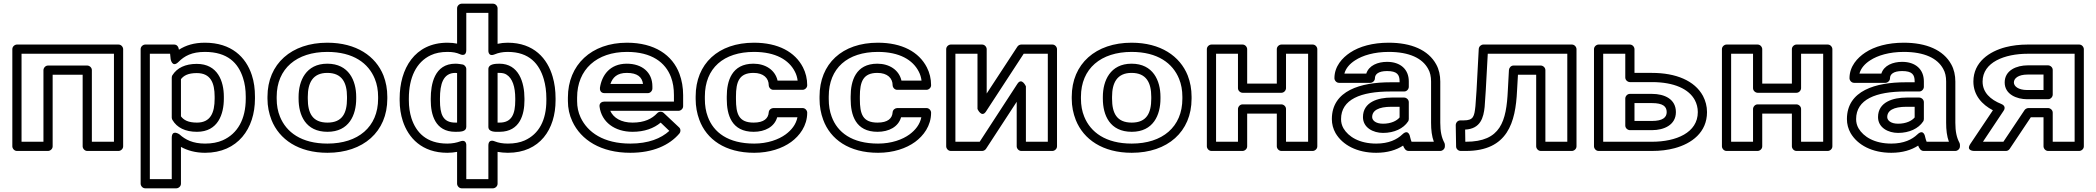

<svg xmlns="http://www.w3.org/2000/svg" viewBox="-20 -795 11388 1043"><path d="M599 -25H479V-414C479 -429 465 -439 454 -439H241C226 -439 216 -425 216 -414V-25H97V-503H599ZM624 25C635 25 649 15 649 0V-528C649 -539 639 -553 624 -553H72C61 -553 47 -543 47 -528V0C47 11 57 25 72 25H241C252 25 266 15 266 0V-389H429V0C429 11 439 25 454 25Z M950 -459C982 -491 1022 -513 1093 -513C1216 -513 1274 -453 1300 -372C1310 -342 1315 -308 1315 -270V-259C1315 -148 1271 -69 1190 -33C1163 -21 1131 -15 1094 -15C1028 -15 987 -36 955 -65C955 -65 913 -95 913 -46V178H794V-503H904L907 -474C907 -474 915 -424 950 -459ZM926 -553H769C758 -553 744 -543 744 -528V203C744 214 754 228 769 228H938C949 228 963 218 963 203V3C997 22 1041 35 1094 35C1272 35 1365 -97 1365 -259V-270C1365 -312 1360 -351 1348 -387C1316 -485 1237 -563 1093 -563C1034 -563 990 -549 952 -525C950 -539 943 -553 926 -553ZM1050 -79C1165 -79 1196 -176 1196 -259V-270C1196 -353 1163 -448 1049 -448C986 -448 942 -426 917 -387C914 -383 913 -377 913 -373V-156C913 -151 915 -146 917 -143C941 -102 986 -79 1050 -79ZM1050 -129C1002 -129 978 -143 963 -163V-365C978 -384 1001 -398 1049 -398C1124 -398 1146 -345 1146 -270V-259C1146 -183 1124 -129 1050 -129Z M1758 -513C1900 -513 1982 -451 2016 -367C2028 -338 2034 -305 2034 -269V-259C2034 -105 1925 -15 1759 -15C1617 -15 1535 -77 1501 -161C1489 -190 1483 -223 1483 -259V-269C1483 -423 1592 -513 1758 -513ZM2084 -259V-269C2084 -311 2077 -349 2063 -385C2021 -490 1916 -563 1758 -563C1564 -563 1433 -449 1433 -269V-259C1433 -217 1441 -179 1455 -143C1497 -38 1601 35 1759 35C1953 35 2084 -79 2084 -259ZM1915 -269C1915 -357 1875 -449 1758 -449C1642 -449 1602 -356 1602 -269V-259C1602 -169 1640 -79 1759 -79C1876 -79 1915 -170 1915 -259ZM1865 -269V-259C1865 -181 1840 -129 1759 -129C1677 -129 1652 -181 1652 -259V-269C1652 -345 1679 -399 1758 -399C1838 -399 1865 -346 1865 -269Z M2480 -27C2461 -20 2437 -15 2410 -15C2296 -15 2240 -76 2215 -153C2206 -182 2201 -214 2201 -250V-260C2201 -373 2241 -458 2320 -495C2345 -507 2376 -513 2411 -513C2440 -513 2459 -509 2478 -501C2478 -501 2513 -482 2513 -524V-725H2633V-523C2633 -523 2629 -484 2668 -500C2687 -508 2710 -513 2738 -513C2856 -513 2910 -447 2934 -365C2943 -334 2948 -299 2948 -260V-250C2948 -142 2908 -67 2830 -32C2805 -21 2775 -15 2739 -15C2711 -15 2688 -19 2668 -27C2668 -27 2633 -44 2633 -4V178H2513V-3C2513 -3 2517 -40 2480 -27ZM2998 -250V-260C2998 -303 2993 -342 2982 -379C2954 -476 2881 -563 2738 -563C2718 -563 2702 -561 2683 -557V-750C2683 -761 2673 -775 2658 -775H2488C2477 -775 2463 -765 2463 -750V-558C2449 -561 2430 -563 2411 -563C2232 -563 2151 -421 2151 -260V-250C2151 -210 2157 -172 2168 -138C2198 -46 2272 35 2410 35C2429 35 2447 33 2463 30V203C2463 214 2473 228 2488 228H2658C2669 228 2683 218 2683 203V30C2700 33 2720 35 2739 35C2913 35 2998 -93 2998 -250ZM2693 -449C2667 -449 2633 -446 2633 -420V-106C2633 -78 2668 -78 2695 -79C2805 -80 2829 -174 2829 -250V-260C2829 -348 2798 -449 2693 -449ZM2683 -129V-399H2693C2709 -399 2722 -396 2731 -390C2764 -370 2779 -323 2779 -260V-250C2779 -177 2761 -129 2694 -129ZM2513 -106V-420C2513 -433 2502 -444 2491 -445C2483 -446 2470 -449 2454 -449C2339 -449 2320 -336 2320 -260V-250C2320 -174 2343 -79 2453 -79C2481 -79 2513 -79 2513 -106ZM2463 -398V-129H2453C2385 -129 2370 -176 2370 -250V-260C2370 -338 2387 -399 2454 -399C2457 -399 2458 -399 2463 -398Z M3386 -513C3520 -513 3595 -456 3625 -376C3636 -347 3641 -315 3641 -278V-243H3262C3252 -243 3234 -237 3237 -215C3248 -132 3319 -79 3416 -79C3481 -79 3532 -98 3569 -129L3616 -84C3571 -43 3503 -15 3404 -15C3259 -15 3172 -76 3134 -157C3121 -185 3115 -214 3115 -246V-265C3115 -418 3222 -513 3386 -513ZM3295 -193H3666C3677 -193 3691 -203 3691 -218V-278C3691 -320 3684 -359 3671 -394C3633 -496 3536 -563 3386 -563C3193 -563 3065 -443 3065 -265V-246C3065 -207 3073 -170 3089 -136C3136 -34 3245 35 3404 35C3527 35 3616 -6 3670 -69C3678 -78 3679 -94 3669 -103L3586 -181C3576 -191 3559 -190 3550 -180C3522 -150 3481 -129 3416 -129C3355 -129 3313 -154 3295 -193ZM3524 -326C3524 -402 3468 -449 3385 -449C3292 -449 3249 -385 3239 -318C3238 -308 3241 -289 3264 -289H3499C3514 -289 3524 -303 3524 -314ZM3473 -339H3296C3308 -374 3332 -399 3385 -399C3443 -399 3468 -376 3473 -339Z M4076 -513C4194 -513 4266 -469 4298 -406C4306 -391 4311 -374 4313 -357H4204C4191 -415 4138 -449 4073 -449C3955 -449 3928 -355 3928 -271V-257C3928 -171 3954 -79 4074 -79C4136 -79 4187 -106 4202 -158H4312C4304 -118 4279 -88 4248 -65C4210 -37 4150 -15 4077 -15C3935 -15 3856 -76 3825 -161C3814 -190 3809 -222 3809 -257V-271C3809 -425 3911 -513 4076 -513ZM3759 -271V-257C3759 -217 3766 -179 3779 -144C3818 -38 3919 35 4077 35C4160 35 4230 11 4278 -24C4323 -57 4365 -111 4365 -183C4365 -194 4355 -208 4340 -208H4181C4170 -208 4157 -199 4156 -185C4154 -152 4130 -129 4074 -129C3993 -129 3978 -176 3978 -257V-271C3978 -350 3995 -399 4073 -399C4128 -399 4156 -370 4156 -332C4156 -321 4166 -307 4181 -307H4340C4351 -307 4365 -317 4365 -332C4365 -367 4357 -400 4342 -429C4299 -513 4207 -563 4076 -563C3882 -563 3759 -449 3759 -271Z M4749 -513C4867 -513 4939 -469 4971 -406C4979 -391 4984 -374 4986 -357H4877C4864 -415 4811 -449 4746 -449C4628 -449 4601 -355 4601 -271V-257C4601 -171 4627 -79 4747 -79C4809 -79 4860 -106 4875 -158H4985C4977 -118 4952 -88 4921 -65C4883 -37 4823 -15 4750 -15C4608 -15 4529 -76 4498 -161C4487 -190 4482 -222 4482 -257V-271C4482 -425 4584 -513 4749 -513ZM4432 -271V-257C4432 -217 4439 -179 4452 -144C4491 -38 4592 35 4750 35C4833 35 4903 11 4951 -24C4996 -57 5038 -111 5038 -183C5038 -194 5028 -208 5013 -208H4854C4843 -208 4830 -199 4829 -185C4827 -152 4803 -129 4747 -129C4666 -129 4651 -176 4651 -257V-271C4651 -350 4668 -399 4746 -399C4801 -399 4829 -370 4829 -332C4829 -321 4839 -307 4854 -307H5013C5024 -307 5038 -317 5038 -332C5038 -367 5030 -400 5015 -429C4972 -513 4880 -563 4749 -563C4555 -563 4432 -449 4432 -271Z M5541 -503H5672V-25H5553V-326C5553 -326 5531 -376 5507 -340L5302 -25H5170V-503H5290V-203C5290 -203 5312 -153 5336 -189ZM5528 -553C5520 -553 5512 -549 5507 -542L5340 -287V-528C5340 -539 5330 -553 5315 -553H5145C5134 -553 5120 -543 5120 -528V0C5120 11 5130 25 5145 25H5315C5323 25 5331 21 5336 14L5503 -242V0C5503 11 5513 25 5528 25H5697C5708 25 5722 15 5722 0V-528C5722 -539 5712 -553 5697 -553Z M6127 -513C6269 -513 6351 -451 6385 -367C6397 -338 6403 -305 6403 -269V-259C6403 -105 6294 -15 6128 -15C5986 -15 5904 -77 5870 -161C5858 -190 5852 -223 5852 -259V-269C5852 -423 5961 -513 6127 -513ZM6453 -259V-269C6453 -311 6446 -349 6432 -385C6390 -490 6285 -563 6127 -563C5933 -563 5802 -449 5802 -269V-259C5802 -217 5810 -179 5824 -143C5866 -38 5970 35 6128 35C6322 35 6453 -79 6453 -259ZM6284 -269C6284 -357 6244 -449 6127 -449C6011 -449 5971 -356 5971 -269V-259C5971 -169 6009 -79 6128 -79C6245 -79 6284 -170 6284 -259ZM6234 -269V-259C6234 -181 6209 -129 6128 -129C6046 -129 6021 -181 6021 -259V-269C6021 -345 6048 -399 6127 -399C6207 -399 6234 -346 6234 -269Z M7086 -25H6966V-203C6966 -218 6952 -228 6941 -228H6730C6715 -228 6705 -214 6705 -203V-25H6586V-503H6705V-316C6705 -301 6719 -291 6730 -291H6941C6956 -291 6966 -305 6966 -316V-503H7086ZM7111 25C7122 25 7136 15 7136 0V-528C7136 -539 7126 -553 7111 -553H6941C6930 -553 6916 -543 6916 -528V-341H6755V-528C6755 -539 6745 -553 6730 -553H6561C6550 -553 6536 -543 6536 -528V0C6536 11 6546 25 6561 25H6730C6741 25 6755 15 6755 0V-178H6916V0C6916 11 6926 25 6941 25Z M7754 -128C7754 -89 7758 -55 7769 -25H7648C7645 -33 7642 -41 7640 -51C7640 -51 7633 -98 7598 -65C7569 -37 7524 -15 7456 -15C7365 -15 7305 -52 7278 -98C7269 -114 7265 -130 7265 -148C7265 -255 7372 -298 7533 -298H7608C7623 -298 7633 -312 7633 -323V-353C7633 -418 7588 -459 7515 -459C7465 -459 7416 -440 7402 -395H7283C7291 -425 7313 -449 7341 -467C7382 -494 7445 -513 7524 -513C7637 -513 7707 -478 7738 -421C7749 -402 7754 -379 7754 -352ZM7632 25H7804C7815 25 7829 15 7829 0V-8C7829 -12 7828 -16 7826 -20C7811 -48 7804 -81 7804 -128V-352C7804 -386 7797 -418 7782 -445C7739 -524 7646 -563 7524 -563C7437 -563 7365 -543 7314 -509C7272 -481 7229 -435 7229 -370C7229 -359 7239 -345 7254 -345H7424C7435 -345 7449 -355 7449 -370C7449 -391 7467 -409 7515 -409C7569 -409 7583 -390 7583 -353V-348H7533C7373 -348 7215 -304 7215 -148C7215 -121 7222 -95 7235 -72C7273 -7 7352 35 7456 35C7517 35 7565 20 7602 -4C7607 9 7615 25 7632 25ZM7384 -159C7384 -101 7440 -73 7493 -73C7554 -73 7604 -97 7629 -135C7632 -139 7633 -145 7633 -149V-240C7633 -255 7619 -265 7608 -265H7539C7466 -265 7384 -241 7384 -159ZM7434 -159C7434 -194 7467 -215 7539 -215H7583V-157C7568 -139 7537 -123 7493 -123C7452 -123 7434 -142 7434 -159Z M8494 -503V-25H8375V-414C8375 -429 8361 -439 8350 -439H8202C8188 -439 8178 -427 8177 -415L8171 -304C8163 -136 8133 -25 7943 -25H7940L7939 -91C8024 -95 8039 -158 8045 -214C8047 -238 8049 -268 8051 -302L8062 -503ZM8544 -528C8544 -539 8534 -553 8519 -553H8038C8026 -553 8014 -543 8013 -529L8001 -304C7999 -270 7997 -242 7995 -219C7989 -163 7985 -141 7931 -141H7913C7898 -141 7888 -128 7888 -115L7890 1C7890 14 7902 25 7915 25H7943C8171 25 8213 -131 8221 -302L8226 -389H8325V0C8325 11 8335 25 8350 25H8519C8530 25 8544 15 8544 0Z M8954 -25H8689V-503H8809V-374C8809 -359 8823 -349 8834 -349H8954C9075 -349 9155 -311 9187 -251C9197 -232 9203 -210 9203 -186C9203 -74 9085 -25 8954 -25ZM8859 -399V-528C8859 -539 8849 -553 8834 -553H8664C8653 -553 8639 -543 8639 -528V0C8639 11 8649 25 8664 25H8954C8999 25 9040 20 9077 10C9170 -15 9253 -76 9253 -186C9253 -218 9245 -247 9231 -274C9186 -357 9084 -399 8954 -399ZM9084 -186C9084 -257 9022 -285 8954 -285H8834C8819 -285 8809 -271 8809 -260V-113C8809 -98 8823 -88 8834 -88H8954C9019 -88 9084 -116 9084 -186ZM9034 -186C9034 -157 9012 -138 8954 -138H8859V-235H8954C9013 -235 9034 -217 9034 -186Z M9884 -25H9764V-203C9764 -218 9750 -228 9739 -228H9528C9513 -228 9503 -214 9503 -203V-25H9384V-503H9503V-316C9503 -301 9517 -291 9528 -291H9739C9754 -291 9764 -305 9764 -316V-503H9884ZM9909 25C9920 25 9934 15 9934 0V-528C9934 -539 9924 -553 9909 -553H9739C9728 -553 9714 -543 9714 -528V-341H9553V-528C9553 -539 9543 -553 9528 -553H9359C9348 -553 9334 -543 9334 -528V0C9334 11 9344 25 9359 25H9528C9539 25 9553 15 9553 0V-178H9714V0C9714 11 9724 25 9739 25Z M10552 -128C10552 -89 10556 -55 10567 -25H10446C10443 -33 10440 -41 10438 -51C10438 -51 10431 -98 10396 -65C10367 -37 10322 -15 10254 -15C10163 -15 10103 -52 10076 -98C10067 -114 10063 -130 10063 -148C10063 -255 10170 -298 10331 -298H10406C10421 -298 10431 -312 10431 -323V-353C10431 -418 10386 -459 10313 -459C10263 -459 10214 -440 10200 -395H10081C10089 -425 10111 -449 10139 -467C10180 -494 10243 -513 10322 -513C10435 -513 10505 -478 10536 -421C10547 -402 10552 -379 10552 -352ZM10430 25H10602C10613 25 10627 15 10627 0V-8C10627 -12 10626 -16 10624 -20C10609 -48 10602 -81 10602 -128V-352C10602 -386 10595 -418 10580 -445C10537 -524 10444 -563 10322 -563C10235 -563 10163 -543 10112 -509C10070 -481 10027 -435 10027 -370C10027 -359 10037 -345 10052 -345H10222C10233 -345 10247 -355 10247 -370C10247 -391 10265 -409 10313 -409C10367 -409 10381 -390 10381 -353V-348H10331C10171 -348 10013 -304 10013 -148C10013 -121 10020 -95 10033 -72C10071 -7 10150 35 10254 35C10315 35 10363 20 10400 -4C10405 9 10413 25 10430 25ZM10182 -159C10182 -101 10238 -73 10291 -73C10352 -73 10402 -97 10427 -135C10430 -139 10431 -145 10431 -149V-240C10431 -255 10417 -265 10406 -265H10337C10264 -265 10182 -241 10182 -159ZM10232 -159C10232 -194 10265 -215 10337 -215H10381V-157C10366 -139 10335 -123 10291 -123C10250 -123 10232 -142 10232 -159Z M10995 -503H11250V-25H11131V-183C11131 -198 11117 -208 11106 -208H10999C10991 -208 10982 -203 10978 -197L10863 -25H10752L10864 -193C10868 -198 10879 -219 10852 -230C10792 -254 10750 -293 10750 -352C10750 -457 10870 -503 10995 -503ZM10806 -196 10684 -14C10657 26 10705 25 10705 25H10877C10885 25 10892 21 10897 14L11012 -158H11081V0C11081 11 11091 25 11106 25H11275C11286 25 11300 15 11300 0V-528C11300 -539 11290 -553 11275 -553H10995C10951 -553 10912 -548 10876 -539C10787 -516 10700 -458 10700 -352C10700 -277 10748 -226 10806 -196ZM10870 -347C10870 -282 10936 -256 10992 -256H11106C11121 -256 11131 -270 11131 -281V-415C11131 -430 11117 -440 11106 -440H10995C10936 -440 10870 -414 10870 -347ZM10920 -347C10920 -369 10943 -390 10995 -390H11081V-306H10992C10943 -306 10920 -327 10920 -347Z"/></svg>

Font: Asimov
Style: XWidOu
Weight: 500
Designer: Google
Version: Version 2.000980; 2014